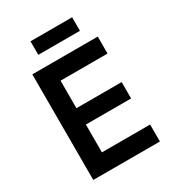

<svg xmlns="http://www.w3.org/2000/svg" viewBox="-208 -1000 1015 1118"><g transform="rotate(-30 300.0 -441.0)"><path d="M86 0V-710H526V-596H210V-411H514V-301H210V-114H534V0ZM173 -791V-882H453V-791Z"/></g></svg>

Font: Geist Mono SemiBold
Style: Regular
Weight: 600
Monospace: yes
Designer: Basement.studio, Andrés Briganti, Mateo Zaragoza
Foundry: Basement.studio, Vercel, Andrés Briganti, Guido Ferreyra, Mateo Zaragoza
Version: Version 1.500; ttfautohint (v1.8.4.7-5d5b)